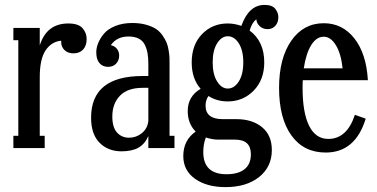

<svg xmlns="http://www.w3.org/2000/svg" viewBox="-20 -600 1529 778"><path d="M256.8 -504.9Q297.4 -504.9 314.2 -486.1Q331.1 -467.3 331.1 -441.9Q331.1 -414.6 316.7 -399.2Q302.2 -383.8 277.8 -383.8Q254.9 -383.8 241.5 -397Q228 -410.2 228 -428.2V-435.1Q188.5 -431.2 164.8 -396Q141.1 -360.8 141.1 -287.1V-49.8H161.1V0H34.2V-49.8H54.2V-437H34.2V-486.8H141.1V-416Q168.9 -504.9 256.8 -504.9Z M667 -341.8V-49.8H687V0H581.1V-48.8Q566.9 -16.1 540.8 -1.5Q514.6 13.2 472.2 13.2Q418.5 13.2 383.8 -21.2Q349.1 -55.7 349.1 -123Q349.1 -292 558.1 -292H581.1V-340.8Q581.1 -365.7 577.9 -384Q574.7 -402.3 566.7 -418.7Q558.6 -435.1 542 -443.6Q525.4 -452.1 501 -452.1Q453.1 -452.1 429.2 -417Q444.8 -413.6 453.9 -402.1Q462.9 -390.6 462.9 -375Q462.9 -355 450.4 -342Q438 -329.1 418 -329.1Q396.5 -329.1 383.3 -344Q370.1 -358.9 370.1 -388.2Q370.1 -405.8 377.7 -425Q385.3 -444.3 401.1 -463.4Q417 -482.4 447 -494.6Q477.1 -506.8 516.1 -506.8Q547.4 -506.8 572 -499.8Q596.7 -492.7 612.1 -482.7Q627.4 -472.7 638.7 -456.3Q649.9 -439.9 655.3 -426.8Q660.6 -413.6 663.6 -394.5Q666.5 -375.5 666.7 -366Q667 -356.4 667 -341.8ZM502.9 -42Q532.2 -42 554.9 -60.5Q577.6 -79.1 581.1 -109.9V-244.1H558.1Q496.6 -244.1 465.8 -211.9Q435.1 -179.7 435.1 -127.9Q435.1 -84 454.1 -63Q473.1 -42 502.9 -42Z M1018.6 -522Q1000 -507.3 991.7 -476.1Q1050.8 -432.1 1050.8 -347.2Q1050.8 -276.4 1007.8 -232.7Q964.8 -189 902.8 -189Q858.9 -189 824.7 -210.9Q813 -194.8 813 -171.9Q813 -117.2 882.8 -117.2H938Q1002.4 -117.2 1042 -84.5Q1081.5 -51.8 1081.5 7.8Q1081.5 76.2 1030 117.2Q978.5 158.2 893.6 158.2Q817.9 158.2 770.3 124.5Q722.7 90.8 722.7 32.2Q722.7 -31.7 772.9 -66.9Q740.7 -99.1 740.7 -149.9Q740.7 -209.5 793 -240.2Q756.8 -280.8 756.8 -347.2Q756.8 -418.5 798.6 -461.7Q840.3 -504.9 902.8 -504.9Q929.7 -504.9 958 -495.1Q988.3 -580.1 1051.8 -580.1Q1083 -580.1 1095.5 -564.2Q1107.9 -548.3 1107.9 -530.8Q1107.9 -508.8 1095.7 -495.4Q1083.5 -481.9 1064 -481.9Q1045.9 -481.9 1033 -493.4Q1020 -504.9 1018.6 -522ZM902.8 -241.2Q929.2 -241.2 947.5 -269.8Q965.8 -298.3 965.8 -347.2Q965.8 -396 947.5 -424.6Q929.2 -453.1 902.8 -453.1Q877.9 -453.1 859.9 -424.6Q841.8 -396 841.8 -347.2Q841.8 -298.3 859.9 -269.8Q877.9 -241.2 902.8 -241.2ZM932.6 -34.2H865.7Q839.8 -34.2 814 -43Q803.7 -15.6 803.7 16.1Q803.7 106 897.9 106Q945.8 106 971.2 85.4Q996.6 64.9 996.6 24.9Q996.6 -34.2 932.6 -34.2Z M1310.1 -37.1Q1386.2 -37.1 1418 -134.8L1461.9 -119.1Q1419.9 18.1 1299.8 18.1Q1210.4 18.1 1160.6 -51.5Q1110.8 -121.1 1110.8 -244.1Q1110.8 -363.8 1160.2 -434.8Q1209.5 -505.9 1292 -505.9Q1367.7 -505.9 1416 -444.3Q1464.4 -382.8 1470.7 -274.9H1207Q1206.1 -265.1 1206.1 -243.2Q1206.1 -144 1232.4 -90.6Q1258.8 -37.1 1310.1 -37.1ZM1292 -451.2Q1262.2 -451.2 1241.2 -417.5Q1220.2 -383.8 1210.9 -323.2H1368.2Q1361.8 -383.3 1340.8 -417.2Q1319.8 -451.2 1292 -451.2Z"/></svg>

Font: Margherita Semibold
Style: Regular
Weight: 600
Designer: James Puckett
Foundry: Dunwich Type Founders
Version: Version 1.008;hotconv 1.0.109;makeotfexe 2.5.65596